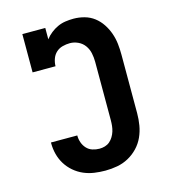

<svg xmlns="http://www.w3.org/2000/svg" viewBox="-111 -832 823 930"><g transform="rotate(-15 300.0 -367.5)"><path d="M303 8Q275 8 247.5 4Q220 0 194.5 -11Q169 -22 147.5 -40.5Q126 -59 111.5 -82.5Q97 -106 90 -133Q83 -160 83 -188V-192H215V-190Q215 -173 221 -156Q227 -139 239 -126Q251 -113 268 -107.5Q285 -102 303 -102Q317 -102 330.5 -106Q344 -110 354.5 -119Q365 -128 372.5 -140.5Q380 -153 384 -166Q388 -179 389.5 -193Q391 -207 391 -221V-514Q391 -536 386.5 -557.5Q382 -579 369.5 -596.5Q357 -614 337 -623.5Q317 -633 296 -633Q277 -633 258.5 -628Q240 -623 226.5 -610.5Q213 -598 206.5 -579.5Q200 -561 200 -543H85V-735H200V-678Q212 -694 228.5 -707Q245 -720 263.5 -728.5Q282 -737 302.5 -740Q323 -743 343 -743Q371 -743 398 -735.5Q425 -728 446.5 -711.5Q468 -695 483.5 -671.5Q499 -648 508 -622Q517 -596 520 -569Q523 -542 523 -514V-221Q523 -191 518 -161Q513 -131 500.5 -103.5Q488 -76 467 -54Q446 -32 419.5 -17.5Q393 -3 363 2.5Q333 8 303 8Z"/></g></svg>

Font: Iosevka HT Extrabold Extended
Style: Regular
Weight: 800
Width: 7
Monospace: yes
Designer: Belleve Invis
Foundry: Belleve Invis
Version: Version 32.3.0; ttfautohint (v1.8.4)